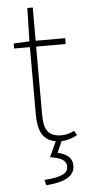

<svg xmlns="http://www.w3.org/2000/svg" viewBox="-58 -671 419 920"><g transform="rotate(-5 151.0 -211.0)"><path d="M218 12C240 12 268 4 294 -10L282 -32C258 -20 238 -16 220 -16C150 -16 136 -60 136 -122V-450H278V-478H136V-638H110L106 -478L30 -474V-450H106V-126C106 -53 125 -1 190 10L156 84C210 92 234 106 234 136C234 166 208 184 120 190L126 216C216 210 264 184 264 134C264 94 236 76 194 66Z"/></g></svg>

Font: Source Sans Pro ExtraLight
Style: Regular
Weight: 200
Designer: Paul D. Hunt
Foundry: Adobe Systems Incorporated
Version: Version 3.006;hotconv 1.0.111;makeotfexe 2.5.65597